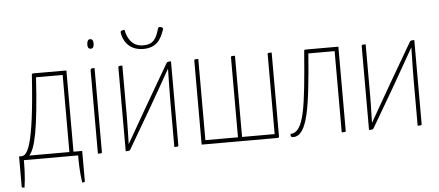

<svg xmlns="http://www.w3.org/2000/svg" viewBox="-55 -834 2566 1121"><g transform="rotate(-5 1228.0 -273.5)"><path d="M400 -24H349V-500H170C148 -500 146 -500 146 -492C118 -68 78 -24 43 -24H30V154C30 160 41 160 46 160C56 96 56 29 56 0H374C374 29 374 96 384 160C389 160 400 160 400 154ZM325 -476V-24H90C125 -63 150 -173 169 -476Z M484 -642C483 -625 488 -615 501 -614C515 -614 520 -623 521 -640C522 -659 516 -670 503 -670C491 -670 485 -661 484 -642ZM514 -500C495 -500 490 -500 490 -485V0C514 0 514 0 514 -10Z M708 -707C698 -706 683 -704 684 -694C687 -659 715 -586 808 -586C883 -586 912 -629 933 -693C931 -705 907 -712 903 -697C886 -638 868 -607 809 -607C740 -607 715 -664 708 -707ZM795 -251 674 -40C675 -91 677 -141 677 -192V-500C660 -500 653 -500 653 -493V0C671 0 675 0 680 -7L815 -238C858 -312 899 -385 941 -459C940 -395 938 -332 938 -268V0C957 0 962 0 962 -7V-500C944 -500 939 -498 936 -493Z M1552 -500C1528 -500 1528 -500 1528 -490V-24H1337V-500C1313 -500 1313 -500 1313 -490V-24H1122V-500C1099 -500 1098 -500 1098 -490V0H1527C1552 0 1552 0 1552 -10Z M1943 -500H1765C1744 -500 1742 -500 1742 -492C1716 -163 1700 -20 1621 -17C1620 -14 1620 -11 1620 -9C1620 1 1627 3 1634 3C1719 3 1741 -165 1765 -476H1919V0C1942 0 1943 0 1943 -8Z M2221 -251 2100 -40C2100 -57 2101 -74 2101 -91C2102 -125 2103 -158 2103 -192V-500C2086 -500 2079 -500 2079 -493V0C2097 0 2101 0 2106 -7L2241 -238C2274 -295 2306 -351 2338 -408C2348 -425 2357 -442 2367 -459C2367 -438 2366 -416 2366 -395C2365 -353 2364 -311 2364 -268V0C2383 0 2388 0 2388 -7V-500C2370 -500 2365 -498 2362 -493Z"/></g></svg>

Font: Yanone Kaffeesatz Extra Light
Style: Regular
Weight: 200
Designer: Yanone (Cyrillic: Daniel Pouzeot & Huerta Tipografica)
Foundry: Yanone
Version: Version 1.100;PS 001.100;hotconv 1.0.70;makeotf.lib2.5.58329